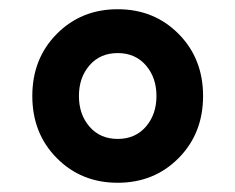

<svg xmlns="http://www.w3.org/2000/svg" viewBox="-20 -730 510 416"><path d="M367 -387.5Q314 -334 235 -334Q156 -334 103 -387.5Q50 -441 50 -522Q50 -603 103 -656.5Q156 -710 235 -710Q314 -710 367 -656.5Q420 -603 420 -522Q420 -441 367 -387.5ZM174 -455.5Q197 -429 235 -429Q273 -429 296 -455.5Q319 -482 319 -522Q319 -562 296 -588.5Q273 -615 235 -615Q197 -615 174 -588.5Q151 -562 151 -522Q151 -482 174 -455.5Z"/></svg>

Font: Aneliza
Style: Bold
Weight: 700
Designer: Mike Abbink, Paul van der Laan, Pieter van Rosmalen
Foundry: Bold Monday
Version: Version 3.0